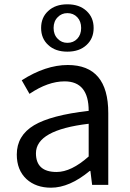

<svg xmlns="http://www.w3.org/2000/svg" viewBox="-20 -859 604 892"><path d="M103 -27Q58 -69 58 -141Q58 -229 138 -277Q217 -324 392 -344Q392 -481 280 -481Q203 -481 117 -423L81 -486Q192 -557 295 -557Q483 -557 483 -334V0H408L400 -65H397Q303 13 217 13Q147 13 103 -27ZM392 -132V-284Q147 -255 147 -147Q147 -60 243 -60Q311 -60 392 -132ZM204 -650Q171 -680 171 -729Q171 -778 204 -808Q237 -839 293 -839Q349 -839 382 -808Q415 -778 415 -729Q415 -680 382 -650Q349 -619 293 -619Q237 -619 204 -650ZM339 -679Q357 -698 357 -729Q357 -760 339 -779Q321 -798 293 -798Q266 -798 248 -779Q229 -760 229 -729Q229 -698 248 -679Q266 -660 293 -660Q321 -660 339 -679Z"/></svg>

Font: 思源黑体R
Style: Regular
Weight: 400
Designer: Ryoko NISHIZUKA  (kana & ideographs); Paul D. Hunt (Latin, Greek & Cyrillic); Wenlong ZHANG  (bopomofo); Sandoll Communi
Foundry: Adobe Systems Incorporated
Version: Version 1.00 June 24, 2014, initial release